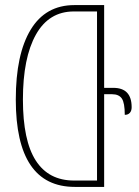

<svg xmlns="http://www.w3.org/2000/svg" viewBox="-20 -734 544 754"><path d="M42 -343Q42 -521 100.5 -617.5Q159 -714 272 -714H389V-389H425Q497 -389 497 -313Q497 -299 490 -291Q483 -283 470 -283Q470 -330 458.5 -347Q447 -364 420 -364H389V0H274Q42 0 42 -343ZM361 -25V-689H270Q172 -689 121 -598Q70 -507 70 -343Q70 -182 120.5 -103.5Q171 -25 271 -25Z"/></svg>

Font: Noto Serif Georgian Thin Cond
Style: Regular
Weight: 250
Width: 3
Designer: Monotype Design team
Foundry: Monotype Imaging Inc.
Version: Version 1.000